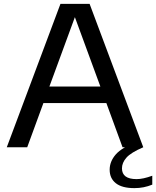

<svg xmlns="http://www.w3.org/2000/svg" viewBox="-20 -760 806 991"><path d="M15 0 292 -740H442.5L719.5 0H612.5L529 -228H204L120.5 0ZM235 -313.5H498L366.5 -671.5ZM673.5 211Q610 211 578 185.8Q546 160.5 546 116Q546 73.5 577.5 37.2Q609 1 690.5 -30L719.5 0Q655.5 27.5 632.5 53.8Q609.5 80 609.5 109Q609.5 164.5 685 164.5Q718.5 164.5 766 147V193Q744 202 721.2 206.5Q698.5 211 673.5 211Z"/></svg>

Font: Encode Sans Semi Expanded Medium
Style: Regular
Weight: 500
Width: 6
Designer: Multiple Designers
Foundry: Impallari Type
Version: Version 3.000; ttfautohint (v1.8.3) -l 8 -r 50 -G 200 -x 14 